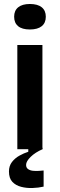

<svg xmlns="http://www.w3.org/2000/svg" viewBox="-20 -749 300 964"><path d="M67 0V-523H193V0ZM130 -601Q91 -601 71 -617.5Q51 -634 51 -665Q51 -696 71.5 -712.5Q92 -729 130 -729Q169 -729 189.5 -712.5Q210 -696 210 -665Q210 -634 189.5 -617.5Q169 -601 130 -601ZM199 188Q173 194 143 195Q113 196 86 189Q59 182 42 164Q25 146 25 112Q25 84 40 64.5Q55 45 77.5 32.5Q100 20 122 13V-7H194V0Q157 16 134 38.5Q111 61 111 79Q111 93 121 100Q131 107 145.5 108.5Q160 110 175 109Q190 108 199 107Z"/></svg>

Font: Bricolage Grotesque 24pt SemiBold
Style: Regular
Weight: 600
Designer: Mathieu Triay
Foundry: Atelier Triay
Version: Version 1.001;gftools[0.9.33.dev8+g029e19f]